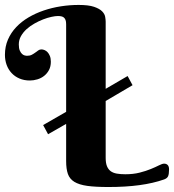

<svg xmlns="http://www.w3.org/2000/svg" viewBox="-20 -750 705 778"><path d="M408.2 -390.1 497.1 -441.9 517.1 -404.8 408.2 -340.8V-110.8Q408.2 -89.8 413.3 -76.9Q418.5 -64 428.2 -56.6Q438 -49.3 452.9 -46.6Q467.8 -43.9 487.8 -43.9Q520 -43.9 545.9 -50.5Q571.8 -57.1 591.3 -65.2Q610.8 -73.2 624.3 -80.1Q637.7 -86.9 645 -86.9Q654.3 -86.9 659.7 -81.1Q665 -75.2 665 -64Q665 -44.4 661.1 -35.9Q657.2 -27.3 645 -22.9Q600.6 -7.3 544.9 0.2Q489.3 7.8 418.9 7.8Q366.7 7.8 333.5 3.2Q300.3 -1.5 281.2 -13.2Q262.2 -24.9 255.1 -45.2Q248 -65.4 248 -97.2V-248L174.8 -206.1L154.8 -243.2L248 -296.9V-651.9Q248 -662.6 245.6 -668.9Q243.2 -675.3 238.8 -679Q234.4 -682.6 228.3 -683.8Q222.2 -685.1 214.8 -685.1Q204.1 -685.1 188.2 -681.6Q172.4 -678.2 154.8 -671.4Q137.2 -664.6 119.4 -654.5Q101.6 -644.5 87.6 -631.8Q73.7 -619.1 64.9 -603.5Q56.2 -587.9 56.2 -569.8Q56.2 -554.2 60.3 -544.9Q64.5 -535.6 69.8 -531Q75.2 -526.4 80.8 -525.1Q86.4 -523.9 88.9 -523.9Q101.1 -523.9 108.9 -528.1Q116.7 -532.2 123 -536.9Q129.4 -541.5 135 -545.7Q140.6 -549.8 147.9 -549.8Q153.8 -549.8 160.4 -547.1Q167 -544.4 172.6 -538.6Q178.2 -532.7 182.1 -523.2Q186 -513.7 186 -500Q186 -480.5 178.5 -466.3Q170.9 -452.1 158.9 -442.6Q147 -433.1 131.6 -428.5Q116.2 -423.8 101.1 -423.8Q77.6 -423.8 58.8 -431.9Q40 -439.9 26.9 -454.1Q13.7 -468.3 6.8 -487.3Q0 -506.3 0 -527.8Q0 -561.5 12.2 -589.6Q24.4 -617.7 45.7 -640.1Q66.9 -662.6 95.5 -679.4Q124 -696.3 157.2 -707.5Q190.4 -718.8 226.6 -724.4Q262.7 -730 298.8 -730Q338.9 -730 361.1 -722.4Q383.3 -714.8 393.8 -704.1Q404.3 -693.4 406.2 -681.6Q408.2 -669.9 408.2 -662.1Z"/></svg>

Font: Berkshire Swash
Style: Regular
Weight: 400
Designer: Astigmatic (AOETI)
Foundry: Astigmatic (AOETI)
Version: Version 1.001